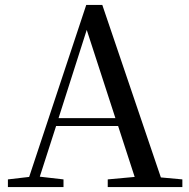

<svg xmlns="http://www.w3.org/2000/svg" viewBox="-20 -757 766 777"><path d="M331 -636 447 -279H217ZM416 0H718V-31L631 -39L394 -737H329L98 -41L12 -31V0H237V-31L141 -42L207 -247H458L525 -41L416 -31Z"/></svg>

Font: Noto Serif JP Medium
Style: Regular
Weight: 500
Designer: Ryoko NISHIZUKA 西塚涼子 (kana & ideographs); Frank Grießhammer (Latin, Greek & Cyrillic); Wenlong ZHANG 张文龙 (bopomofo); San
Foundry: Adobe
Version: Version 2.001;hotconv 1.1.0;makeotfexe 2.6.0